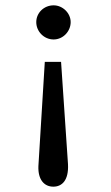

<svg xmlns="http://www.w3.org/2000/svg" viewBox="-20 -618 415 720"><path d="M181 -598C145 -598 116 -570 116 -535C116 -500 145 -470 181 -470C217 -470 245 -501 245 -535C245 -569 215 -598 181 -598ZM148 -386 124 5C122 56 146 82 180 82C212 82 238 59 235 -2L209 -386Z"/></svg>

Font: Inconsolata Condensed
Style: Bold
Weight: 700
Width: 3
Monospace: yes
Designer: Raph Levien, Cyreal, Brenton Simpson
Foundry: Raph Levien, Cyreal, Google
Version: Version 3.100